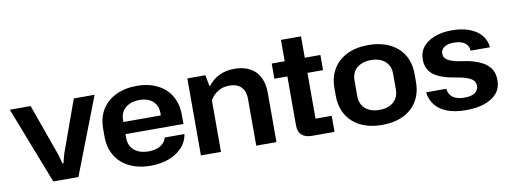

<svg xmlns="http://www.w3.org/2000/svg" viewBox="-58 -990 3469 1309"><g transform="rotate(-10 1677.0 -335.5)"><path d="M225 0 18 -533H162L291 -172L308 -110H315L331 -172L461 -533H605L399 0Z M899 10Q836 10 784.5 -7.5Q733 -25 697 -57.5Q661 -90 641.5 -136Q622 -182 622 -240V-294Q622 -371 656 -426.5Q690 -482 752.5 -512.5Q815 -543 899 -543Q960 -543 1009.5 -525.5Q1059 -508 1094 -476Q1129 -444 1148 -398.5Q1167 -353 1167 -297V-232H743V-316H1038L1025 -300V-335Q1025 -369 1009.5 -393.5Q994 -418 966 -431.5Q938 -445 899 -445Q858 -445 828 -430.5Q798 -416 782 -390.5Q766 -365 766 -331V-203Q766 -169 782.5 -143Q799 -117 829.5 -103Q860 -89 901 -89Q951 -89 983.5 -108.5Q1016 -128 1025 -163H1162Q1153 -109 1117 -70.5Q1081 -32 1025 -11Q969 10 899 10Z M1247 0V-533H1372L1386 -457H1392Q1422 -497 1468 -519.5Q1514 -542 1572 -542Q1637 -542 1681 -518Q1725 -494 1747.5 -449Q1770 -404 1770 -341V0H1630V-323Q1630 -360 1617 -385Q1604 -410 1579.5 -422.5Q1555 -435 1520 -435Q1474 -435 1440 -413.5Q1406 -392 1386 -358V0Z M2016 0Q1971 0 1946 -22Q1921 -44 1921 -89V-681H2060V-111H2172V0ZM1831 -428V-533H2168V-428Z M2500 10Q2436 10 2385 -7.5Q2334 -25 2298 -57.5Q2262 -90 2242.5 -136.5Q2223 -183 2223 -240V-294Q2223 -370 2257 -426Q2291 -482 2353 -512.5Q2415 -543 2501 -543Q2565 -543 2616 -525.5Q2667 -508 2703.5 -475.5Q2740 -443 2759 -397Q2778 -351 2778 -294V-240Q2778 -163 2744.5 -107Q2711 -51 2649 -20.5Q2587 10 2500 10ZM2500 -94Q2542 -94 2572 -108.5Q2602 -123 2618 -149.5Q2634 -176 2634 -210V-323Q2634 -358 2618 -384Q2602 -410 2572 -424.5Q2542 -439 2501 -439Q2460 -439 2429.5 -424.5Q2399 -410 2383 -384Q2367 -358 2367 -323V-210Q2367 -176 2383 -149.5Q2399 -123 2429.5 -108.5Q2460 -94 2500 -94Z M3083 10Q3004 10 2950.5 -11Q2897 -32 2868 -70Q2839 -108 2834 -157H2974Q2976 -130 2990 -112Q3004 -94 3028 -85Q3052 -76 3085 -76Q3135 -76 3159 -93.5Q3183 -111 3183 -140Q3183 -171 3160.5 -186.5Q3138 -202 3095 -213L3011 -229Q2953 -242 2917.5 -262.5Q2882 -283 2866 -312.5Q2850 -342 2850 -380Q2850 -433 2880 -469Q2910 -505 2961.5 -524Q3013 -543 3078 -543Q3147 -543 3198.5 -524Q3250 -505 3280.5 -469.5Q3311 -434 3316 -384H3182Q3180 -410 3166 -426.5Q3152 -443 3129.5 -450.5Q3107 -458 3079 -458Q3050 -458 3029.5 -450.5Q3009 -443 2998.5 -429.5Q2988 -416 2988 -397Q2988 -371 3008.5 -356Q3029 -341 3073 -330L3153 -317Q3205 -306 3244 -286.5Q3283 -267 3305 -235.5Q3327 -204 3327 -154Q3327 -100 3296 -63.5Q3265 -27 3210 -8.5Q3155 10 3083 10Z"/></g></svg>

Font: Hubot Sans Condensed ExtraLight SemiBold
Style: Regular
Weight: 600
Version: Version 2.000